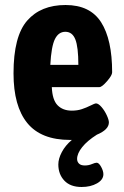

<svg xmlns="http://www.w3.org/2000/svg" viewBox="-20 -551 494 767"><path d="M415 -62Q415 -33 367 -13Q329 11 308.5 36.5Q288 62 288 84Q288 95 295.5 102.5Q303 110 319 110Q334 110 347 104.5Q360 99 366 99Q375 99 384 115.5Q393 132 393 145Q393 167 367.5 181.5Q342 196 306 196Q261 196 237 170.5Q213 145 213 106Q213 83 227 56.5Q241 30 267 8H260Q144 8 89 -59.5Q34 -127 34 -258Q34 -406 88.5 -468.5Q143 -531 242 -531Q340 -531 384 -462Q428 -393 428 -262Q428 -250 407.5 -226.5Q387 -203 377 -203H187Q189 -152 210 -130.5Q231 -109 267 -109Q289 -109 307 -115Q325 -121 342 -129.5Q359 -138 363 -138Q373 -138 385.5 -123.5Q398 -109 406.5 -90.5Q415 -72 415 -62ZM181 -292H293Q293 -363 281 -393.5Q269 -424 241 -424Q214 -424 199.5 -395Q185 -366 181 -292Z"/></svg>

Font: Asap Condensed
Style: Bold
Weight: 700
Designer: Pablo Cosgaya
Foundry: Omnibus-Type
Version: Version 1.010; ttfautohint (v1.8)